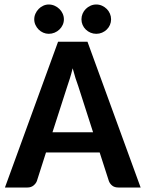

<svg xmlns="http://www.w3.org/2000/svg" viewBox="-20 -834 646 854"><path d="M2 0ZM605.5 0H506.8Q489.7 0 479.5 -8.1Q469.2 -16.1 464.4 -28.3L423.3 -155.8H184.6L144 -28.8Q140.1 -18.1 129.2 -9Q118.2 0 102.1 0H2L238.3 -648.4H369.1ZM213.4 -245.6H394L328.1 -450.7Q322.3 -465.8 315.9 -486.1Q309.6 -506.3 303.2 -530.3Q297.4 -506.3 291 -485.8Q284.7 -465.3 279.3 -450.2ZM264.2 -748Q264.2 -734.9 258.8 -723.1Q253.4 -711.4 244.1 -702.6Q234.9 -693.8 222.7 -688.7Q210.4 -683.6 196.8 -683.6Q184.1 -683.6 172.4 -688.7Q160.6 -693.8 151.9 -702.6Q143.1 -711.4 137.7 -723.1Q132.3 -734.9 132.3 -748Q132.3 -761.2 137.7 -773.2Q143.1 -785.2 151.9 -794.2Q160.6 -803.2 172.4 -808.6Q184.1 -814 196.8 -814Q210.4 -814 222.7 -808.6Q234.9 -803.2 244.1 -794.2Q253.4 -785.2 258.8 -773.2Q264.2 -761.2 264.2 -748ZM474.1 -748Q474.1 -734.9 469 -723.1Q463.9 -711.4 454.8 -702.6Q445.8 -693.8 433.8 -688.7Q421.9 -683.6 408.2 -683.6Q394.5 -683.6 382.6 -688.7Q370.6 -693.8 361.6 -702.6Q352.5 -711.4 347.4 -723.1Q342.3 -734.9 342.3 -748Q342.3 -761.2 347.4 -773.2Q352.5 -785.2 361.6 -794.2Q370.6 -803.2 382.6 -808.6Q394.5 -814 408.2 -814Q421.9 -814 433.8 -808.6Q445.8 -803.2 454.8 -794.2Q463.9 -785.2 469 -773.2Q474.1 -761.2 474.1 -748Z"/></svg>

Font: Carlito
Style: Bold
Weight: 700
Designer: Lukasz Dziedzic
Foundry: tyPoland Lukasz Dziedzic
Version: Version 1.104